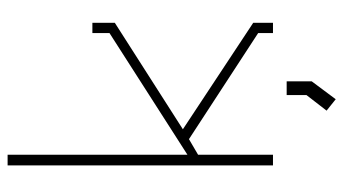

<svg xmlns="http://www.w3.org/2000/svg" viewBox="-219 -519 903 505"><g transform="rotate(-90 232.5 -266.5)"><path d="M50 0V-698H78V-225L398 -430V-475H425V-416L145 -237L425 -52V0H398V-39L119 -221L78 -197V0ZM194 141 235 88V36H271V102L224 165Z"/></g></svg>

Font: Turret Road ExtraLight
Style: Regular
Weight: 275
Designer: Noponies
Foundry: Noponies
Version: Version 1.001; ttfautohint (v1.8)